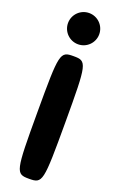

<svg xmlns="http://www.w3.org/2000/svg" viewBox="-206 -1164 748 1214"><g transform="rotate(20 168.0 -557.5)"><path d="M168 -1115C110 -1115 63 -1068 63 -1010C63 -952 110 -905 168 -905C226 -905 273 -952 273 -1010C273 -1068 226 -1115 168 -1115ZM168 -825C77 -825 74 -813 74 -413C74 -12 77 0 168 0C259 0 262 -12 262 -413C262 -813 259 -825 168 -825Z"/></g></svg>

Font: Hussar Print
Style: Bold
Weight: 700
Foundry: Cannot Into Space Fonts
Version: Version 2.00